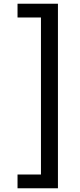

<svg xmlns="http://www.w3.org/2000/svg" viewBox="-20 -801 426 1021"><path d="M73.2 200.2V127H197.8V-708H73.2V-781.2H288.1V200.2Z"/></svg>

Font: Andika APac
Style: Regular
Weight: 400
Designer: Victor Gaultney, Annie Olsen, Julie Remington, Don Collingsworth, Eric Hays, Becca Hirsbrunner
Foundry: SIL International
Version: Version 5.000